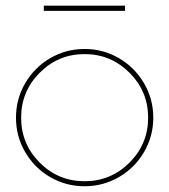

<svg xmlns="http://www.w3.org/2000/svg" viewBox="-20 -645 593 674"><path d="M418.9 -606.9H133.8V-625H418.9ZM119.4 -389.6Q54.2 -324.2 54.2 -231.9Q54.2 -139.6 119.4 -74.2Q184.6 -8.8 276.9 -8.8Q369.1 -8.8 434.6 -74.2Q500 -139.6 500 -231.9Q500 -324.2 434.6 -389.6Q369.1 -455.1 276.9 -455.1Q184.6 -455.1 119.4 -389.6ZM156 -440.7Q211.4 -473.1 276.9 -473.1Q342.3 -473.1 397.7 -440.7Q453.1 -408.2 485.6 -352.8Q518.1 -297.4 518.1 -231.9Q518.1 -166.5 485.6 -111.1Q453.1 -55.7 397.7 -23.4Q342.3 8.8 276.9 8.8Q211.4 8.8 156 -23.4Q100.6 -55.7 68.4 -111.1Q36.1 -166.5 36.1 -231.9Q36.1 -297.4 68.4 -352.8Q100.6 -408.2 156 -440.7Z"/></svg>

Font: Rawengulk
Style: Light
Weight: 300
Version: Version 0.92